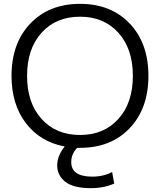

<svg xmlns="http://www.w3.org/2000/svg" viewBox="-20 -760 833 1000"><path d="M40 -365Q40 -535 138 -637.5Q236 -740 397 -740Q558 -740 655.5 -637.5Q753 -535 753 -365Q753 -195 655.5 -92.5Q558 10 397 10H382Q351 42 351 84Q351 160 461 160Q518 160 564 136L575 196Q521 220 453 220Q363 220 320.5 187Q278 154 278 102Q278 51 317 3Q189 -21 114.5 -119Q40 -217 40 -365ZM397 -57Q521 -57 596.5 -140.5Q672 -224 672 -365Q672 -506 596.5 -589.5Q521 -673 397 -673Q272 -673 196.5 -589.5Q121 -506 121 -365Q121 -224 196.5 -140.5Q272 -57 397 -57Z"/></svg>

Font: M PLUS 1p
Style: Regular
Weight: 400
Version: Version 1.062